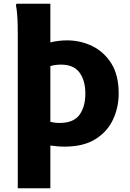

<svg xmlns="http://www.w3.org/2000/svg" viewBox="-20 -780 704 1037"><path d="M76 237V-594Q76 -614 75.5 -644Q75 -674 72.5 -704Q70 -734 66 -752L69 -760H252V-551Q272 -556 295 -559Q318 -562 342 -562Q415 -562 478.5 -531Q542 -500 581.5 -437Q621 -374 621 -275Q621 -200 590.5 -134.5Q560 -69 495.5 -28.5Q431 12 328 12Q307 12 287 10Q267 8 252 6V237ZM309 -431Q294 -431 279.5 -429Q265 -427 252 -423V-122Q260 -120 272.5 -118Q285 -116 302 -116Q377 -116 409 -159.5Q441 -203 441 -275Q441 -345 409.5 -388Q378 -431 309 -431Z"/></svg>

Font: Kufam
Style: Bold
Weight: 700
Designer: Wael Morcos, Artur Schmal
Foundry: Original Type
Version: Version 1.300; ttfautohint (v1.8.3)